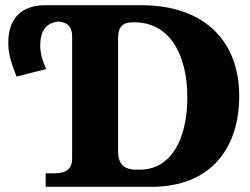

<svg xmlns="http://www.w3.org/2000/svg" viewBox="-20 -720 964 740"><path d="M492 -634H498C634 -634 702 -510 702 -345C702 -183 639 -66 518 -66H505C457 -66 435 -89 435 -138V-571C435 -614 450 -634 492 -634ZM12 -556C12 -522 16 -495 44 -425L158 -454C142 -488 135 -519 135 -544C135 -599 156 -632 205 -637C242 -634 258 -615 258 -580V-110C258 -70 237 -52 189 -52H156V0H564C790 0 902 -146 902 -350C902 -553 777 -700 523 -700H156C64 -700 12 -651 12 -556Z"/></svg>

Font: LT Superior Serif ExtraBold
Style: Regular
Weight: 800
Designer: Daniel Lyons
Foundry: LyonsType
Version: Version 2.120;FEAKit 1.0